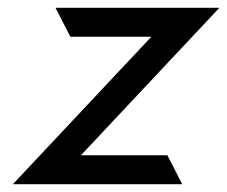

<svg xmlns="http://www.w3.org/2000/svg" viewBox="-20 -471 581 491"><path d="M13 0H446L408 -74H187L541 -451H122L160 -377H367Z"/></svg>

Font: Charger Pro
Style: BdNarObl
Weight: 700
Designer: Jasper
Foundry: Cannot Into Space Fonts
Version: Version 1.09